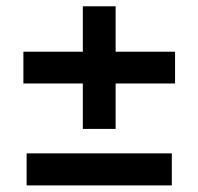

<svg xmlns="http://www.w3.org/2000/svg" viewBox="-20 -622 615 595"><path d="M236.7 -222.5V-363.3H52.5V-461.7H236.7V-602.5H338.3V-461.7H522.5V-363.3H338.3V-222.5ZM62.5 -47.5V-146.7H512.5V-47.5Z"/></svg>

Font: Funnel Display SemiBold
Style: Regular
Weight: 600
Designer: NORD ID, Kristian Moeller
Foundry: Dicotype
Version: Version 1.000